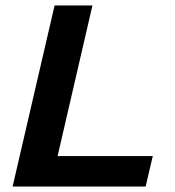

<svg xmlns="http://www.w3.org/2000/svg" viewBox="-20 -680 637 700"><path d="M190 -111H537L511 0H26L179 -660H317Z"/></svg>

Font: Work Sans SemiBold
Style: Italic
Weight: 600
Italic angle: -13°
Designer: Wei Huang
Foundry: Wei Huang
Version: Version 2.012; ttfautohint (v1.8.3)